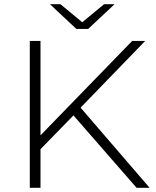

<svg xmlns="http://www.w3.org/2000/svg" viewBox="-20 -895 743 915"><path d="M330 -345 173 -184V0H122V-700H173V-250L610 -700H672L364 -382L693 0H631ZM526 -875 400 -757H344L218 -875H268L372 -789L476 -875Z"/></svg>

Font: Montserrat Alternates Light
Style: Regular
Weight: 300
Designer: Julieta Ulanovsky
Foundry: Julieta Ulanovsky
Version: Version 7.200